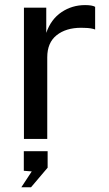

<svg xmlns="http://www.w3.org/2000/svg" viewBox="-20 -560 438 774"><path d="M76.5 -529H166.5V-427.5Q185.5 -482.5 228 -511Q270.5 -539.5 323 -539.5Q351.5 -539.5 363.5 -532.5V-441Q356.5 -444 344.8 -445.8Q333 -447.5 323.5 -447.5Q318 -448 307 -448Q246 -448 208.2 -418Q170.5 -388 170.5 -329V0H76.5ZM108 131 76 128.5V49.5H172V116L105 195H66Z"/></svg>

Font: 1883 Sans
Style: Regular
Weight: 400
Designer: 1883 Sans project is a fork of Public Sans.
Version: Version 1.009